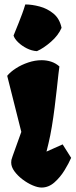

<svg xmlns="http://www.w3.org/2000/svg" viewBox="-20 -841 343 871"><path d="M168.5 9.8Q151.4 9.8 127.9 -0.2Q104.5 -10.3 82.3 -27.1Q60.1 -43.9 45.4 -64Q30.8 -84 30.8 -103.5Q30.8 -110.4 31.7 -115.2Q32.7 -120.1 36.9 -131.8Q41 -143.6 50.3 -169.2Q59.6 -194.8 76.7 -242.7L12.7 -497.1Q27.3 -515.1 52.5 -531.2Q77.6 -547.4 108.2 -557.6Q138.7 -567.9 168.9 -567.9Q191.4 -567.9 211.9 -561.3Q232.4 -554.7 249.5 -539.6Q248 -532.2 245.1 -504.9Q242.2 -477.5 237.8 -438Q233.4 -398.4 227.8 -353.5Q222.2 -308.6 215.1 -266.1Q208 -223.6 200.2 -191.4L190.9 -153.3L264.2 -186L302.7 -125Q292.5 -101.1 273.2 -69.3Q253.9 -37.6 227.3 -13.9Q200.7 9.8 168.5 9.8ZM147.5 -608.9Q124 -610.4 101.3 -621.8Q78.6 -633.3 62.3 -649.2Q45.9 -665 41.5 -679.7Q55.7 -714.4 64.5 -736.6Q73.2 -758.8 80.3 -777.6Q87.4 -796.4 94.7 -820.8Q125 -820.8 159.9 -811.5Q194.8 -802.2 222.7 -779.3Q250.5 -756.3 259.3 -714.8Q245.1 -681.2 211.4 -651.6Q177.7 -622.1 147.5 -608.9Z"/></svg>

Font: Fruktur
Style: Regular
Weight: 400
Designer: Viktoriya Grabowska, Eben Sorkin
Foundry: Viktoriya Grabowska
Version: Version 1.008; ttfautohint (v1.8.4.7-5d5b)